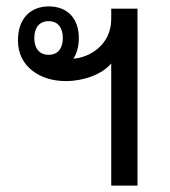

<svg xmlns="http://www.w3.org/2000/svg" viewBox="-20 -579 530 599"><path d="M327 0H409V-552H327V-520C327 -437 257 -399 209 -396C222 -416 226 -440 226 -460C226 -522 190 -559 132 -559C77 -559 36 -523 36 -453C36 -370 106 -326 185 -326C240 -326 297 -346 327 -381ZM132 -408C103 -408 87 -428 87 -460C87 -493 103 -513 132 -513C161 -513 176 -492 176 -460C176 -429 161 -408 132 -408Z"/></svg>

Font: Noto Sans Thai Looped SemiCondensed
Style: Regular
Weight: 400
Width: 4
Designer: Sasikarn Vongin, Ben Mitchell
Foundry: The Fontpad Ltd
Version: Version 1.001